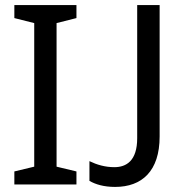

<svg xmlns="http://www.w3.org/2000/svg" viewBox="-20 -734 740 764"><path d="M438 9.8C544.9 9.8 615.2 -53.2 615.2 -190.9V-713.9H525.9V-184.1C525.9 -93.8 482.4 -68.8 435.1 -68.8C397.9 -68.8 365.2 -78.6 335.9 -92.8V-14.2C359.9 -0.5 392.6 9.8 438 9.8ZM284.2 -51.8 205.1 -70.8V-642.1L284.2 -662.1V-713.9H37.1V-662.1L116.2 -642.1V-70.8L37.1 -51.8V0H284.2Z"/></svg>

Font: Avrile Sans
Style: Regular
Weight: 400
Designer: Monotype Design Team, Google (font), Stefan Peev (BGR Cyrillic), Cristiano Sobral (main changes)
Foundry: The Avrile Sans Project Authors
Version: Version 3.110